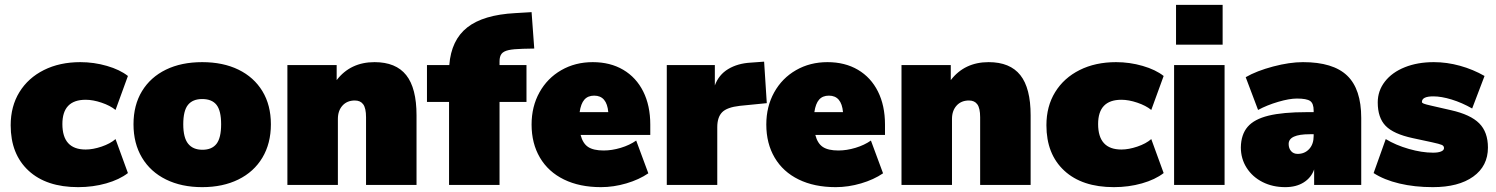

<svg xmlns="http://www.w3.org/2000/svg" viewBox="-20 -762 6163 791"><path d="M24 -246Q24 -324 60 -382.5Q96 -441 161 -473.5Q226 -506 311 -506Q367 -506 420.5 -490.5Q474 -475 507 -449L456 -309Q434 -327 398.5 -339Q363 -351 333 -351Q237 -351 237 -251Q237 -146 333 -146Q363 -146 398.5 -158Q434 -170 456 -189L507 -49Q472 -22 417.5 -6.5Q363 9 302 9Q171 9 97.5 -59Q24 -127 24 -246Z M530 -250Q530 -329 565 -386.5Q600 -444 663.5 -475Q727 -506 813 -506Q899 -506 962.5 -475Q1026 -444 1061 -386.5Q1096 -329 1096 -250Q1096 -171 1061 -112.5Q1026 -54 962 -22.5Q898 9 813 9Q728 9 664 -22.5Q600 -54 565 -112.5Q530 -171 530 -250ZM891 -250Q891 -306 872 -330Q853 -354 813 -354Q774 -354 754.5 -330Q735 -306 735 -250Q735 -195 755 -170Q775 -145 814 -145Q853 -145 872 -169.5Q891 -194 891 -250Z M1696 -287V0H1488V-279Q1488 -316 1476.5 -332Q1465 -348 1442 -348Q1410 -348 1391 -327Q1372 -306 1372 -272V0H1164V-494H1367V-432Q1424 -506 1523 -506Q1611 -506 1653.5 -452.5Q1696 -399 1696 -287Z M2038 -494H2149V-342H2038V0H1830V-342H1739V-494H1831Q1839 -597 1905 -649Q1971 -701 2103 -708L2170 -712L2181 -562L2134 -561Q2095 -560 2075 -555.5Q2055 -551 2046.5 -540.5Q2038 -530 2038 -509Z M2659 -206H2372Q2381 -171 2403 -156.5Q2425 -142 2467 -142Q2501 -142 2537.5 -153Q2574 -164 2601 -183L2651 -48Q2613 -22 2560.5 -6.5Q2508 9 2456 9Q2368 9 2303.5 -22.5Q2239 -54 2204.5 -112.5Q2170 -171 2170 -249Q2170 -323 2202.5 -381.5Q2235 -440 2292.5 -473Q2350 -506 2422 -506Q2494 -506 2547.5 -474.5Q2601 -443 2630 -385Q2659 -327 2659 -249ZM2368 -300H2486Q2480 -368 2428 -368Q2402 -368 2387.5 -351.5Q2373 -335 2368 -300Z M3139 -337 3028 -326Q2975 -320 2955 -299.5Q2935 -279 2935 -238V0H2727V-494H2925V-410Q2941 -454 2980 -477.5Q3019 -501 3073 -504L3128 -508Z M3626 -206H3339Q3348 -171 3370 -156.5Q3392 -142 3434 -142Q3468 -142 3504.5 -153Q3541 -164 3568 -183L3618 -48Q3580 -22 3527.5 -6.5Q3475 9 3423 9Q3335 9 3270.5 -22.5Q3206 -54 3171.5 -112.5Q3137 -171 3137 -249Q3137 -323 3169.5 -381.5Q3202 -440 3259.5 -473Q3317 -506 3389 -506Q3461 -506 3514.5 -474.5Q3568 -443 3597 -385Q3626 -327 3626 -249ZM3335 -300H3453Q3447 -368 3395 -368Q3369 -368 3354.5 -351.5Q3340 -335 3335 -300Z M4226 -287V0H4018V-279Q4018 -316 4006.5 -332Q3995 -348 3972 -348Q3940 -348 3921 -327Q3902 -306 3902 -272V0H3694V-494H3897V-432Q3954 -506 4053 -506Q4141 -506 4183.5 -452.5Q4226 -399 4226 -287Z M4291 -246Q4291 -324 4327 -382.5Q4363 -441 4428 -473.5Q4493 -506 4578 -506Q4634 -506 4687.5 -490.5Q4741 -475 4774 -449L4723 -309Q4701 -327 4665.5 -339Q4630 -351 4600 -351Q4504 -351 4504 -251Q4504 -146 4600 -146Q4630 -146 4665.5 -158Q4701 -170 4723 -189L4774 -49Q4739 -22 4684.5 -6.5Q4630 9 4569 9Q4438 9 4364.5 -59Q4291 -127 4291 -246Z M4817 -494H5025V0H4817ZM5017 -742V-578H4825V-742Z M5588 -276V0H5394V-64Q5382 -30 5351 -10.5Q5320 9 5275 9Q5223 9 5181.5 -12Q5140 -33 5116 -70.5Q5092 -108 5092 -155Q5093 -208 5120 -239.5Q5147 -271 5206 -285.5Q5265 -300 5364 -300H5392V-306Q5392 -336 5377.5 -346Q5363 -356 5323 -356Q5292 -356 5246 -342.5Q5200 -329 5163 -309L5112 -444Q5157 -470 5225 -488Q5293 -506 5348 -506Q5472 -506 5530 -450.5Q5588 -395 5588 -276ZM5392 -202V-209H5376Q5289 -209 5289 -169Q5289 -151 5299 -139.5Q5309 -128 5326 -128Q5355 -128 5373.5 -148Q5392 -168 5392 -202Z M5639 -49 5689 -189Q5730 -164 5784 -148.5Q5838 -133 5884 -133Q5905 -133 5917 -138Q5929 -143 5929 -152Q5929 -161 5920 -165Q5911 -169 5879 -176L5800 -193Q5721 -210 5688.5 -243.5Q5656 -277 5656 -340Q5656 -388 5685.5 -426Q5715 -464 5767.5 -485Q5820 -506 5887 -506Q5941 -506 5995 -491Q6049 -476 6096 -449L6045 -315Q6003 -339 5960.5 -352Q5918 -365 5885 -365Q5838 -365 5838 -342Q5838 -338 5845.5 -335Q5853 -332 5875 -327L5958 -308Q6038 -290 6074 -254Q6110 -218 6110 -154Q6110 -78 6049.5 -34.5Q5989 9 5883 9Q5808 9 5745 -6Q5682 -21 5639 -49Z"/></svg>

Font: Nunito Sans Heavy
Style: Regular
Weight: 400
Designer: Vernon Adams
Foundry: Vernon Adams
Version: Version 2.500